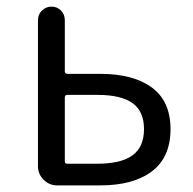

<svg xmlns="http://www.w3.org/2000/svg" viewBox="-20 -560 583 580"><path d="M152.3 0Q128.9 0 111.8 -17.1Q94.7 -34.2 94.7 -57.6V-499Q94.7 -516.6 106.9 -528.3Q119.1 -540 135.7 -540Q152.3 -540 164.1 -528.3Q175.8 -516.6 175.8 -499V-344.7Q175.8 -336.9 183.6 -336.9H283.2Q382.8 -336.9 439 -295.4Q495.1 -253.9 495.1 -169.9Q495.1 -85 439 -42.5Q382.8 0 283.2 0ZM175.8 -72.3Q175.8 -65.4 183.6 -65.4H273.4Q345.7 -65.4 380.4 -90.8Q415 -116.2 415 -169.9Q415 -223.6 380.4 -248.5Q345.7 -273.4 273.4 -273.4H183.6Q175.8 -273.4 175.8 -265.6Z"/></svg>

Font: Gen Jyuu Gothic Normal
Style: Regular
Weight: 300
Designer: [Source Han Sans]
Ryoko NISHIZUKA  (kana & ideographs); Paul D. Hunt (Latin, Greek & Cyrillic); Wenlong ZHANG  (bopomofo
Version: Version 1.002.20150607